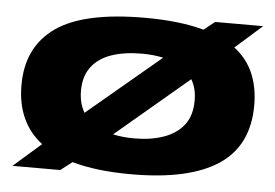

<svg xmlns="http://www.w3.org/2000/svg" viewBox="-52 -790 1262 880"><g transform="rotate(5 579.5 -350.0)"><path d="M255 19H35L162 -92Q44 -183 44 -354Q44 -529 172 -619.5Q300 -710 581 -710Q742 -710 853 -679L903 -719H1124L1001 -610Q1059 -566 1087 -501.5Q1115 -437 1115 -354Q1115 -168 980.5 -79Q846 10 581 10Q420 10 308 -22ZM318 -352Q318 -294 343 -252L680 -535Q635 -545 581 -545Q502 -545 443 -525Q384 -505 351 -462Q318 -419 318 -352ZM581 -155Q657 -155 716 -176Q775 -197 808 -240Q841 -283 841 -352Q841 -408 817 -448L482 -165Q526 -155 581 -155Z"/></g></svg>

Font: Georama ExtraExtended ExtraBold
Style: Regular
Weight: 800
Width: 8
Designer: Jean-Baptiste Levee
Foundry: Production Type
Version: Version 1.000